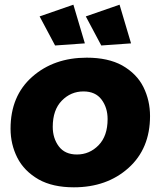

<svg xmlns="http://www.w3.org/2000/svg" viewBox="-20 -793 684 819"><path d="M295 6Q205 6 145 -27.5Q82.5 -63.5 53.8 -120.5Q25 -177.5 25 -244Q25 -384 117.5 -465.5Q210 -547 350 -547Q441 -547 501 -514Q563.5 -478.5 591.8 -421.5Q620 -364.5 620 -298Q620 -159 528 -76.5Q436 6 295 6ZM215 -599 149 -723 293 -773 342 -608ZM308 -134Q362 -134 400.5 -173.5Q439 -213 439 -285Q439 -334 413 -368.5Q387 -403 336 -403Q282 -403 243.5 -363.5Q205 -324 205 -252Q205 -203 231 -168.5Q257 -134 308 -134ZM412 -599 346 -723 490 -773 539 -608Z"/></svg>

Font: Argentum Novus
Style: Bold Italic
Weight: 700
Designer: Julieta Ulanovsky (font) & Cristiano Sobral (main changes)
Foundry: Julieta Ulanovsky (font) & Cristiano Sobral (main changes)
Version: Version 3.00;November 27, 2020;FontCreator 13.0.0.2655 64-bi